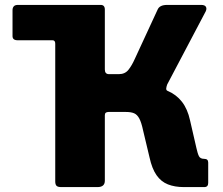

<svg xmlns="http://www.w3.org/2000/svg" viewBox="-20 -762 907 782"><path d="M31 -615V-721Q31 -730 36 -736Q41 -742 53 -742H331L407 -588V-207L205 -205V-584Q205 -598 194 -598H52Q31 -598 31 -615ZM230 0Q215 0 210 -5.5Q205 -11 205 -23V-721Q205 -742 223 -742H390Q407 -742 407 -723V-479Q407 -460 424 -460H486L573 -410Q625 -408 661.5 -392.5Q698 -377 721 -347.5Q744 -318 754 -272L780 -159Q785 -136 790.5 -125.5Q796 -115 812 -115Q828 -115 828 -100V-17Q828 0 812 0H729Q692 0 664 -11Q636 -22 617.5 -48.5Q599 -75 589 -121L563 -230Q556 -263 547.5 -279Q539 -295 526.5 -300.5Q514 -306 493 -306H422Q407 -306 407 -293V-26Q407 0 377 0ZM461 -374 464 -460Q489 -460 503 -477.5Q517 -495 529 -522L622 -723Q630 -742 661 -742H799Q814 -742 818.5 -734.5Q823 -727 818 -716L661 -418Q658 -410 657 -402Q656 -394 665 -390Z"/></svg>

Font: Libre Franklin ExtraBold
Style: Regular
Weight: 800
Designer: Pablo Impallari, Rodrigo Fuenzalida, Nhung Nguyen
Foundry: Impallari Type
Version: Version 3.000